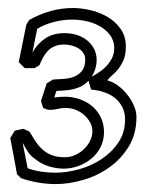

<svg xmlns="http://www.w3.org/2000/svg" viewBox="-20 -717 365 485"><path d="M17.1 -386.7Q22.5 -388.2 28.1 -389.4Q33.7 -390.6 39.1 -391.6Q43 -389.6 47.1 -387.9Q51.3 -386.2 55.2 -383.8Q62.5 -370.6 70.3 -359.1Q78.1 -347.7 87.9 -338.9Q97.7 -330.1 111.1 -325Q124.5 -319.8 143.6 -319.8Q157.7 -319.8 170.4 -325.7Q183.1 -331.5 192.6 -340.8Q202.1 -350.1 207.8 -361.8Q213.4 -373.5 213.4 -385.3Q213.4 -397 207.8 -407.5Q202.1 -418 192.9 -426.3Q183.6 -434.6 171.4 -439.5Q159.2 -444.3 145.5 -444.3Q135.3 -444.3 125.7 -441.9Q116.2 -439.5 106.9 -439.5Q97.2 -439.5 88.9 -444.8Q87.4 -448.7 86.2 -453.1Q85 -457.5 83.5 -461.9Q87.4 -473.1 90.8 -484.4Q94.2 -495.6 98.1 -506.8Q105.5 -510.7 113.8 -516.1Q127.9 -516.6 142.3 -517.8Q156.7 -519 168.5 -523.9Q180.2 -528.8 187.7 -538.8Q195.3 -548.8 195.3 -566.9Q195.3 -576.2 190.4 -583.3Q185.5 -590.3 178 -595Q170.4 -599.6 160.9 -602.1Q151.4 -604.5 142.1 -604.5Q127.9 -604.5 117.9 -600.1Q107.9 -595.7 100.8 -588.4Q93.8 -581.1 88.6 -571.5Q83.5 -562 79.6 -552.2Q76.7 -550.3 73.5 -548.6Q70.3 -546.9 67.4 -544.9H42.5L27.3 -560.1Q32.2 -584 36.9 -607.4Q41.5 -630.9 46.4 -654.3Q48.3 -657.2 50 -660.4Q51.8 -663.6 53.7 -666.5Q78.6 -680.7 106.7 -688.7Q134.8 -696.8 164.1 -696.8Q184.6 -696.8 208 -691.4Q231.4 -686 251.5 -674.3Q271.5 -662.6 284.7 -644Q297.9 -625.5 297.9 -599.1Q297.9 -578.1 291.7 -564.5Q285.6 -550.8 277.8 -541.5Q270 -532.2 262.5 -526.1Q254.9 -520 251.5 -513.7Q264.2 -510.7 277.1 -501.5Q290 -492.2 300.5 -479.2Q311 -466.3 317.9 -451.2Q324.7 -436 324.7 -421.4Q324.7 -378.9 305.4 -347.2Q286.1 -315.4 256.1 -294.2Q226.1 -272.9 190.2 -262.5Q154.3 -252 120.6 -252Q77.1 -252 32.7 -267.1Q28.3 -272.5 22.9 -276.9Q19 -300.3 14.6 -322.8Q10.3 -345.2 5.9 -368.2ZM37.1 -356.4Q39.1 -346.2 40.5 -338.9Q42 -331.5 43.5 -324.5Q44.9 -317.4 46.4 -309.8Q47.9 -302.2 49.8 -292Q66.4 -286.1 84 -283.4Q101.6 -280.8 119.6 -280.8Q148.4 -280.8 179.4 -289.3Q210.4 -297.9 236.3 -314.9Q262.2 -332 279.1 -357.2Q295.9 -382.3 295.9 -415Q295.9 -431.6 289.6 -445.1Q283.2 -458.5 271.7 -468.3Q260.3 -478 244.4 -483.6Q228.5 -489.3 210 -490.7Q208 -497.6 206.1 -504.4Q204.1 -511.2 202.1 -518.1Q214.4 -524.4 226.1 -531.7Q237.8 -539.1 247.3 -548.6Q256.8 -558.1 262.7 -569.8Q268.6 -581.5 268.6 -596.7Q268.1 -614.7 258.3 -627.9Q248.5 -641.1 233.6 -649.9Q218.8 -658.7 200 -663.1Q181.2 -667.5 162.6 -667.5Q139.2 -667.5 116.5 -661.6Q93.8 -655.8 74.2 -644.5Q70.8 -629.4 67.9 -614.5Q64.9 -599.6 62 -584.5Q74.7 -606.9 94.5 -620.1Q114.3 -633.3 143.6 -633.3Q159.2 -633.3 173.6 -628.9Q188 -624.5 199.2 -615.7Q210.4 -606.9 217.3 -594.2Q224.1 -581.5 224.1 -565.4Q224.1 -554.7 220.9 -543.9Q217.8 -533.2 211.9 -523.9Q206.1 -514.6 197.5 -507.3Q189 -500 178.7 -496.1Q165 -490.7 150.9 -489.3Q136.7 -487.8 122.6 -487.3Q121.1 -482.9 119.6 -478.8Q118.2 -474.6 117.2 -470.7Q124 -471.7 130.4 -472.2Q136.7 -472.7 143.6 -472.7Q163.6 -472.7 181.6 -466.3Q199.7 -460 213.4 -448.2Q227.1 -436.5 234.9 -419.9Q242.7 -403.3 242.7 -383.3Q242.7 -362.3 233.9 -345.2Q225.1 -328.1 210.7 -316.2Q196.3 -304.2 178 -297.6Q159.7 -291 141.1 -291Q122.6 -291 104.2 -296.6Q85.9 -302.2 71.8 -313Q64.5 -318.4 60.3 -322Q56.2 -325.7 53.2 -329.6Q50.3 -333.5 47.4 -338.4Q44.4 -343.3 40 -351.1Z"/></svg>

Font: XB Kayhan Pook
Style: Regular
Weight: 700
Designer: Behnam
Foundry: Irmug
Version: Version 7.300 2009